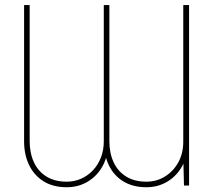

<svg xmlns="http://www.w3.org/2000/svg" viewBox="-20 -748 858 774"><path d="M718.8 -111.3V-727.5H742.2V0H721.7ZM718.8 -178.7H734.4Q738.3 -124.5 716.6 -82.5Q694.8 -40.5 656.2 -16.8Q617.7 6.8 570.3 6.8Q515.6 6.8 477.1 -16.8Q438.5 -40.5 418.5 -82.5Q398.4 -124.5 398.4 -178.7V-727.5H420.9V-178.7Q420.9 -130.9 438 -94Q455.1 -57.1 488.5 -36.4Q522 -15.6 570.3 -15.6Q611.3 -15.6 645 -36.4Q678.7 -57.1 699 -94Q719.2 -130.9 718.8 -178.7ZM398.4 -178.7H414.1Q417.5 -124.5 395.8 -82.5Q374 -40.5 335.4 -16.8Q296.9 6.8 249 6.8Q194.3 6.8 156 -16.8Q117.7 -40.5 97.4 -82.5Q77.1 -124.5 77.1 -178.7V-727.5H99.6V-178.7Q99.6 -130.9 116.7 -94Q133.8 -57.1 167.2 -36.4Q200.7 -15.6 249 -15.6Q279.8 -15.6 306.9 -27.6Q334 -39.6 354.5 -61.3Q375 -83 386.7 -112.8Q398.4 -142.6 398.4 -178.7Z"/></svg>

Font: Inter 18pt Thin
Style: Regular
Weight: 250
Designer: Rasmus Andersson
Foundry: rsms
Version: Version 4.001;git-66647c0bb